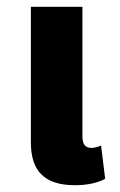

<svg xmlns="http://www.w3.org/2000/svg" viewBox="-20 -537 353 566"><path d="M201 9C237 9 269 2 290 -10L278 -108C269 -104 258 -101 250 -101C231 -101 223 -112 223 -135V-517H71V-117C71 -33 111 9 201 9Z"/></svg>

Font: Noto Sans Thai UI Condensed Extra
Style: Regular
Weight: 800
Width: 3
Designer: Monotype Design Team
Foundry: Monotype Imaging Inc.
Version: Version 1.901